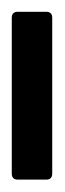

<svg xmlns="http://www.w3.org/2000/svg" viewBox="86 -780 107 318"><g transform="rotate(-90 139.0 -621.5)"><path d="M10 -655H268Q278 -655 278 -645V-598Q278 -588 268 -588H10Q0 -588 0 -598V-645Q0 -655 10 -655Z"/></g></svg>

Font: BarlowMedium
Style: Regular
Weight: 500
Designer: Jeremy Tribby
Foundry: Tribby Type
Version: Version 1.422